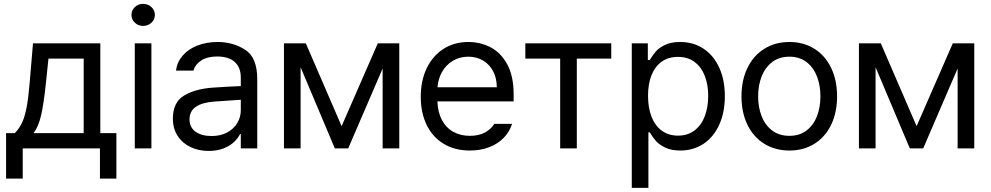

<svg xmlns="http://www.w3.org/2000/svg" viewBox="-20 -749 5003 969"><path d="M10.7 -77.1H54.7Q77.1 -100.1 90.8 -128.9Q104.5 -157.7 113.5 -203.1Q122.6 -248.5 128.9 -322.3L146.5 -530.3H486.3V-77.1H567.4V152.3H484.4V0H94.7V152.3H10.7ZM402.3 -77.1V-453.1H224.6L210.9 -322.3Q200.7 -225.6 187.7 -168.2Q174.8 -110.8 149.4 -77.1Z M660.2 -530.3H744.1V0H660.2ZM643.6 -673.8Q643.6 -697.3 660.6 -713.4Q677.7 -729.5 702.1 -729.5Q726.6 -729.5 744.1 -713.4Q761.7 -697.3 761.7 -673.8Q761.7 -650.4 744.1 -634.3Q726.6 -618.2 702.1 -618.2Q677.7 -618.2 660.6 -634.3Q643.6 -650.4 643.6 -673.8Z M1051.8 -306.6Q1085 -309.1 1126.2 -311.3Q1167.5 -313.5 1195.3 -314.5V-357.4Q1195.3 -408.7 1164.8 -436.3Q1134.3 -463.9 1075.2 -463.9Q1026.9 -463.9 996.1 -444.1Q965.3 -424.3 956.1 -392.6H868.2Q873.5 -435.1 901.4 -467.8Q929.2 -500.5 975.3 -518.8Q1021.5 -537.1 1079.1 -537.1Q1155.3 -537.1 1216.8 -498.3Q1278.3 -459.5 1278.3 -349.6V0H1195.3V-72.3H1191.4Q1181.6 -51.8 1161.4 -32.5Q1141.1 -13.2 1108.6 -0.2Q1076.2 12.7 1033.2 12.7Q982.4 12.7 941.4 -6.8Q900.4 -26.4 876.5 -63.2Q852.5 -100.1 852.5 -150.4Q852.5 -232.9 908.9 -266.6Q965.3 -300.3 1051.8 -306.6ZM1047.9 -62.5Q1093.3 -62.5 1126.7 -80.6Q1160.2 -98.6 1177.7 -128.4Q1195.3 -158.2 1195.3 -192.4V-245.6L1061.5 -236.3Q1002 -232.4 969.2 -210.4Q936.5 -188.5 936.5 -146.5Q936.5 -106 967 -84.2Q997.6 -62.5 1047.9 -62.5Z M1886.7 -530.3H1995.1V0H1911.1V-403.3L1737.3 0H1669.9L1497.1 -409.7V0H1413.1V-530.3H1523.4L1704.1 -112.3Z M2103.5 -260.7Q2103.5 -341.8 2133.5 -404.5Q2163.6 -467.3 2218 -502.2Q2272.5 -537.1 2343.8 -537.1Q2403.8 -537.1 2455.6 -510.5Q2507.3 -483.9 2539.8 -424.6Q2572.3 -365.2 2572.3 -272.5V-237.3H2187.5Q2189.5 -182.1 2210.4 -143.1Q2231.4 -104 2267.8 -83.7Q2304.2 -63.5 2351.6 -63.5Q2396.5 -63.5 2427.5 -80.3Q2458.5 -97.2 2474.6 -124H2564.5Q2551.8 -84 2522.2 -53.5Q2492.7 -22.9 2449 -6.1Q2405.3 10.7 2351.6 10.7Q2275.9 10.7 2219.7 -22.9Q2163.6 -56.6 2133.5 -118.2Q2103.5 -179.7 2103.5 -260.7ZM2487.3 -308.6Q2487.3 -353 2469.5 -387.9Q2451.7 -422.9 2418.9 -442.9Q2386.2 -462.9 2343.8 -462.9Q2299.3 -462.9 2264.9 -441.9Q2230.5 -420.9 2210.7 -385.5Q2190.9 -350.1 2188 -308.6Z M2631.3 -530.3H3064.9V-453.1H2891.1V0H2807.1V-453.1H2631.3Z M3168.5 -530.3H3249.5V-446.3H3259.3Q3274.9 -471.7 3289.6 -489Q3304.2 -506.3 3335 -521.7Q3365.7 -537.1 3412.6 -537.1Q3479 -537.1 3530 -503.7Q3581.1 -470.2 3609.6 -408.2Q3638.2 -346.2 3638.2 -263.7Q3638.2 -181.2 3609.6 -118.9Q3581.1 -56.6 3530 -22.9Q3479 10.7 3413.6 10.7Q3367.2 10.7 3336.2 -4.6Q3305.2 -20 3289.6 -38.3Q3273.9 -56.6 3259.3 -81.1H3252.4V199.2H3168.5ZM3401.9 -64.5Q3450.7 -64.5 3485.1 -90.6Q3519.5 -116.7 3536.9 -162.4Q3554.2 -208 3554.2 -265.6Q3554.2 -321.8 3536.9 -366.2Q3519.5 -410.6 3485.4 -436.3Q3451.2 -461.9 3401.9 -461.9Q3353 -461.9 3319.1 -437.5Q3285.2 -413.1 3267.8 -368.9Q3250.5 -324.7 3250.5 -265.6Q3250.5 -205.6 3268.1 -160.2Q3285.6 -114.7 3319.8 -89.6Q3354 -64.5 3401.9 -64.5Z M3722.2 -262.7Q3722.2 -344.2 3752.4 -406.5Q3782.7 -468.8 3837.6 -502.9Q3892.6 -537.1 3964.4 -537.1Q4035.6 -537.1 4090.1 -502.9Q4144.5 -468.8 4174.6 -406.5Q4204.6 -344.2 4204.6 -262.7Q4204.6 -181.2 4174.6 -119.1Q4144.5 -57.1 4090.1 -23.2Q4035.6 10.7 3964.4 10.7Q3892.6 10.7 3837.6 -23.2Q3782.7 -57.1 3752.4 -119.1Q3722.2 -181.2 3722.2 -262.7ZM4120.6 -262.7Q4120.6 -317.4 4103.3 -362.8Q4085.9 -408.2 4050.8 -435.5Q4015.6 -462.9 3964.4 -462.9Q3912.1 -462.9 3876.7 -435.5Q3841.3 -408.2 3823.7 -362.8Q3806.2 -317.4 3806.2 -262.7Q3806.2 -208 3823.7 -162.8Q3841.3 -117.7 3876.7 -90.6Q3912.1 -63.5 3964.4 -63.5Q4015.6 -63.5 4050.8 -90.6Q4085.9 -117.7 4103.3 -162.8Q4120.6 -208 4120.6 -262.7Z M4788.6 -530.3H4897V0H4813V-403.3L4639.2 0H4571.8L4398.9 -409.7V0H4314.9V-530.3H4425.3L4606 -112.3Z"/></svg>

Font: Pretendard
Style: Regular
Weight: 400
Designer: Base glyphs from Inter by Rasmus Andersson; Hangeul glyphs from Noto Sans CJK(Source Han Sans) by Jang Soo-young and Kan
Foundry: Kil Hyung-jin
Version: Version 1.309